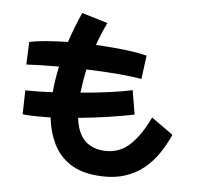

<svg xmlns="http://www.w3.org/2000/svg" viewBox="-94 -952 1143 1102"><g transform="rotate(10 477.0 -401.0)"><path d="M61 -221 52 -359Q82 -361 122 -365Q162 -369 209 -376V-378Q209 -414 211.5 -451.5Q214 -489 219 -527Q162 -522 113.5 -516.5Q65 -511 32 -506L26 -636Q66 -649 123 -658.5Q180 -668 245 -675Q256 -721 269 -766Q282 -811 297 -853L449 -821Q425 -759 406 -686Q461 -688 513 -688Q571 -688 620 -685Q669 -682 703 -676L697 -539Q672 -541 640.5 -542.5Q609 -544 573 -544Q528 -544 478 -542.5Q428 -541 377 -538Q372 -503 369.5 -468.5Q367 -434 366 -401Q449 -415 527 -432.5Q605 -450 659 -467L694 -331Q639 -314 554 -293.5Q469 -273 378 -256Q391 -194 417 -159Q443 -124 477 -110Q511 -96 549 -96Q639 -96 697 -158Q755 -220 796 -332L928 -254Q909 -199 879.5 -144.5Q850 -90 805.5 -46Q761 -2 696 24.5Q631 51 541 51Q444 51 379 14.5Q314 -22 276 -86Q238 -150 222 -231Q182 -227 146.5 -224Q111 -221 81 -221Z"/></g></svg>

Font: Mochiy Pop P One
Style: Regular
Weight: 400
Designer: FONTDASU
Foundry: FONTDASU / Google Inc. / Adobe
Version: Version 2.000